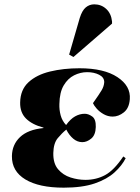

<svg xmlns="http://www.w3.org/2000/svg" viewBox="-20 -852 644 886"><path d="M274 14Q160 14 97 -24Q34 -62 35 -132Q36 -185 72.5 -219.5Q109 -254 180 -261L181 -263Q128 -277 100 -305Q72 -333 73 -379Q74 -438 111.5 -472.5Q149 -507 211 -522Q273 -537 347 -537Q460 -537 522 -496Q584 -455 579 -394Q576 -353 551.5 -333.5Q527 -314 500 -314Q478 -314 458.5 -325Q439 -336 426 -351Q413 -366 409 -376Q438 -417 449 -435.5Q460 -454 461 -473Q461 -495 437.5 -507Q414 -519 382 -519Q351 -519 322 -504.5Q293 -490 274 -458Q255 -426 254 -372Q253 -345 260 -319.5Q267 -294 285 -275Q305 -303 326.5 -315Q348 -327 371 -327Q388 -327 405.5 -314.5Q423 -302 422 -266Q421 -229 401 -212.5Q381 -196 360 -196Q337 -196 318 -212Q299 -228 286 -254Q266 -238 246.5 -214.5Q227 -191 226 -146Q225 -98 248 -71Q271 -44 305.5 -33Q340 -22 374 -22Q424 -22 465 -44Q506 -66 549 -130L560 -122Q543 -88 508.5 -56.5Q474 -25 417 -5.5Q360 14 274 14ZM319 -589 299 -600 348 -769Q359 -804 376 -818Q393 -832 415 -832Q447 -832 470 -811Q493 -790 497 -753V-743Z"/></svg>

Font: Literata 72pt Black
Style: Italic
Weight: 900
Italic angle: -2°
Designer: Latin by Veronika Burian and Jose Scaglione. Greek by Irene Vlachou. Cyrillic by Vera Evstafieva
Foundry: TypeTogether
Version: Version 3.002